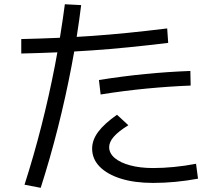

<svg xmlns="http://www.w3.org/2000/svg" viewBox="-20 -827 1040 903"><path d="M95.3 41.7Q138.7 -93.3 174.6 -234.3Q210.6 -375.3 238.5 -519.7Q266.3 -664 285 -807L361.7 -803Q344.4 -662 316.5 -516.2Q288.7 -370.3 252.2 -226Q215.7 -81.7 171.4 56.3ZM80 -643.3Q166 -645.3 247.8 -648.8Q329.7 -652.3 411.7 -658Q493.7 -663.7 581.3 -672.5Q669 -681.3 766.3 -693.3L771 -625.3Q672.3 -613.3 583.8 -604.5Q495.3 -595.6 412.5 -590Q329.7 -584.3 247.8 -580.8Q166 -577.3 80 -575.3ZM700 33.3Q613.3 33.3 549 13.3Q484.7 -6.7 449 -43Q413.3 -79.3 413.3 -128.3Q413.3 -168.3 441.7 -206.7Q470 -245 530.3 -287.3L583.7 -238Q536.7 -209 515.1 -184Q493.4 -159 493.4 -135Q493.4 -106.4 519.2 -84.2Q545.1 -62 591.9 -49.4Q638.7 -36.7 700 -36.7Q747 -36.7 798.2 -41.7Q849.3 -46.7 902 -56.7L911.3 13.3Q857.3 23.3 804.5 28.3Q751.7 33.3 700 33.3ZM445.3 -450.7Q558.3 -468.7 663.8 -479Q769.3 -489.3 875.3 -493.3L876.7 -424.6Q775.7 -420.6 668 -410.3Q560.3 -399.9 453.3 -382.6Z"/></svg>

Font: M PLUS 2 Thin
Style: Regular
Weight: 100
Designer: Coji Morishita
Foundry: UNDERFOREST DESIGN
Version: Version 1.001